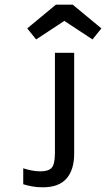

<svg xmlns="http://www.w3.org/2000/svg" viewBox="-20 -785 452 818"><path d="M214 -560H296V-130Q296 -62 263.5 -24.5Q231 13 162 13Q137 13 116 9Q95 5 79 0V-68Q94 -63 113.5 -59Q133 -55 153 -55Q186 -55 200 -70Q214 -85 214 -134ZM134 -617 96 -664 218 -765H290L412 -664L374 -617L254 -696Z"/></svg>

Font: Carrois Gothic SC
Style: Regular
Weight: 400
Designer: Ralph du Carrois
Foundry: Ralph du Carrois
Version: Version 1.002